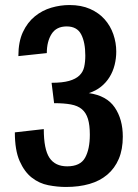

<svg xmlns="http://www.w3.org/2000/svg" viewBox="-20 -731 549 763"><path d="M247 -70Q299 -70 318 -104Q337 -138 337 -196Q337 -234 329.5 -258.5Q322 -283 305.5 -297Q289 -311 261.5 -316Q234 -321 195 -321L185 -402Q228 -402 254.5 -409.5Q281 -417 295.5 -431Q310 -445 314.5 -465Q319 -485 319 -510Q319 -563 302.5 -594.5Q286 -626 245 -626Q204 -626 185 -596Q166 -566 166 -520L53 -508Q53 -565 71 -603.5Q89 -642 118.5 -666Q148 -690 184 -700.5Q220 -711 256 -711Q303 -711 338 -695.5Q373 -680 396 -654Q419 -628 430.5 -594.5Q442 -561 442 -526Q442 -499 435.5 -473Q429 -447 415.5 -425Q402 -403 381.5 -386.5Q361 -370 333 -361Q404 -351 436 -304Q468 -257 468 -188Q468 -137 452 -99.5Q436 -62 406.5 -37Q377 -12 335.5 0Q294 12 242 12Q208 12 172 5Q136 -2 106.5 -25Q77 -48 58 -91Q39 -134 39 -205L154 -218Q154 -138 176.5 -104Q199 -70 247 -70Z"/></svg>

Font: Cantora One
Style: Regular
Weight: 400
Designer: Pablo Impallari, Rodrigo Fuenzalida
Foundry: Pablo Impallari
Version: Version 1.002; ttfautohint (v0.8) -G 200 -r 50